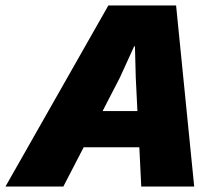

<svg xmlns="http://www.w3.org/2000/svg" viewBox="-82 -680 782 700"><path d="M433 0 426 -143H223L149 0H-62L313 -660H560L626 0ZM292 -275H419L413 -397L410 -511H407L355 -397Z"/></svg>

Font: Elaine Sans ExtraBold
Style: Italic
Weight: 800
Italic angle: -13°
Designer: Wei Huang
Foundry: Wei Huang
Version: Version 2.001;December 24, 2019;FontCreator 12.0.0.2547 64-b